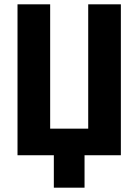

<svg xmlns="http://www.w3.org/2000/svg" viewBox="-20 -718 640 888"><path d="M229 0H61V-698H212V-123H388V-698H539V0H371V150H229Z"/></svg>

Font: Lilex Nerd Font
Style: Bold
Weight: 700
Designer: Mike Abbink, Paul van der Laan, Pieter van Rosmalen, Mikhael Khrustik
Foundry: Mikhael Khrustik
Version: Version 2.400; ttfautohint (v1.8.4.7-5d5b);Nerd Fonts 3.3.0